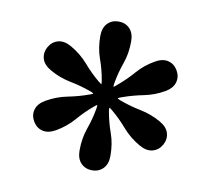

<svg xmlns="http://www.w3.org/2000/svg" viewBox="-66 -868 767 698"><g transform="rotate(10 317.5 -519.0)"><path d="M78.5 -382.5Q66 -404 72.2 -426.2Q78.5 -448.5 105.5 -464Q142 -485 182.8 -493Q223.5 -501 261.5 -515Q271.5 -518.5 272 -520Q272.5 -521.5 262 -525.5Q224.5 -539.5 183.5 -547.5Q142.5 -555.5 106 -576.5Q79 -592 73 -614Q67 -636 79 -657.5Q91.5 -679 113.8 -684.8Q136 -690.5 163 -675Q200.5 -653.5 227 -622.8Q253.5 -592 284 -566.5Q291.5 -560.5 294.2 -559Q297 -557.5 294.5 -571Q288 -610.5 274.5 -648Q261 -685.5 261 -730.5Q261 -761 277 -777.5Q293 -794 318 -794Q343 -794 359 -777.5Q375 -761 375 -730.5Q375 -686 361.5 -648.2Q348 -610.5 341 -570.5Q338.5 -554.5 342.5 -557.8Q346.5 -561 354 -567.5Q384.5 -593 410 -622.5Q435.5 -652 472 -673Q498.5 -688.5 520.8 -683Q543 -677.5 555.5 -656Q568 -634.5 561.8 -612.2Q555.5 -590 529 -574.5Q493.5 -554 454 -546.2Q414.5 -538.5 377 -525Q365.5 -521 363.2 -519.2Q361 -517.5 374 -512.5Q412 -498.5 452 -490.5Q492 -482.5 528 -462Q555 -446.5 561 -424.5Q567 -402.5 555 -381Q542.5 -359.5 520.2 -353.8Q498 -348 471 -363.5Q433.5 -385 406.8 -416Q380 -447 349.5 -472.5Q341.5 -479 339.5 -479.5Q337.5 -480 339.5 -466Q346.5 -426.5 359.8 -389.5Q373 -352.5 373 -308Q373 -277.5 357 -261Q341 -244.5 316 -244.5Q291 -244.5 275 -261Q259 -277.5 259 -308Q259 -353 272.5 -390.8Q286 -428.5 293 -468.5Q295.5 -482.5 292.8 -481.2Q290 -480 283 -474Q252 -448 225.8 -417.5Q199.5 -387 162.5 -365.5Q135.5 -350 113.2 -355.5Q91 -361 78.5 -382.5Z"/></g></svg>

Font: Besley Medium
Style: Regular
Weight: 500
Designer: Owen Earl
Foundry: indestructible type*
Version: Version 2.001; ttfautohint (v1.8.3)